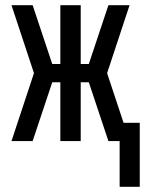

<svg xmlns="http://www.w3.org/2000/svg" viewBox="-20 -540 555 735"><path d="M438 175V0H395L320 -225H289V0H211V-225H180L105 0H24L110 -260L24 -520H105L180 -295H211V-520H289V-295H320L395 -520H476L390 -260L453 -70H515V175Z"/></svg>

Font: Iosevka Curly
Style: Regular
Weight: 400
Monospace: yes
Designer: Belleve Invis
Foundry: Belleve Invis
Version: Version 22.1.2; ttfautohint (v1.8.4)